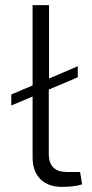

<svg xmlns="http://www.w3.org/2000/svg" viewBox="-20 -720 358 748"><path d="M292 -50 300 -2Q272 8 220 8Q168 8 137.5 -22Q107 -52 107 -108V-344L24 -309V-352L107 -387V-700H171V-414L283 -462V-419L170 -371V-120Q170 -50 241 -50Z"/></svg>

Font: Exo 2.0 Light
Style: Regular
Weight: 300
Designer: Natanael Gama
Version: Version 1.001;PS 001.001;hotconv 1.0.70;makeotf.lib2.5.58329